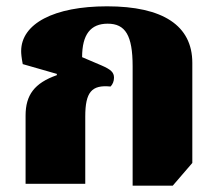

<svg xmlns="http://www.w3.org/2000/svg" viewBox="-20 -582 687 608"><path d="M400 6H527L589 -66V-383C589 -501 496 -562 319 -562C151 -562 47 -507 47 -420C47 -412 48 -400 52 -379L160 -348V-344C89 -319 61 -281 61 -216V0H250V-213C250 -290 270 -314 330 -308C337 -315 341 -325 341 -336C341 -353 331 -362 301 -375L240 -401C240 -473 267 -507 321 -507C377 -507 400 -470 400 -372Z"/></svg>

Font: Noto Serif Thai Black
Style: Regular
Weight: 900
Designer: Monotype Design Team
Foundry: Monotype Imaging Inc.
Version: Version 2.002